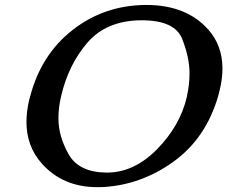

<svg xmlns="http://www.w3.org/2000/svg" viewBox="-20 -736 927 783"><path d="M557.6 -653.3Q415 -652.8 336.9 -562.5Q258.8 -472.2 229 -342.8Q218.3 -296.9 218.3 -256.3Q218.3 -254.4 218.3 -252.9Q218.3 -180.2 260 -106.7Q301.8 -33.2 414.1 -32.2H416.5Q526.4 -32.2 620.1 -127Q714.4 -223.1 741.7 -339.8L742.2 -342.8Q752.9 -391.6 752.9 -437Q752.9 -501.5 722.9 -577.4Q692.9 -653.3 557.6 -653.3ZM571.8 -715.8H576.7Q739.7 -715.8 829.1 -615.7Q887.2 -550.3 887.2 -456.1Q887.2 -416 876.5 -371.1Q873.5 -357.4 869.6 -343.8Q819.8 -172.4 688 -77.1Q556.2 18.1 399.9 26.9Q388.7 27.3 377 27.3Q235.8 27.3 149.9 -69.8Q87.9 -139.6 87.9 -238.8Q87.9 -280.3 98.6 -326.7Q100.6 -335.4 103.5 -344.7Q148.4 -514.2 276.4 -614Q404.3 -713.9 571.8 -715.8Z"/></svg>

Font: Caudex
Style: Bold
Weight: 700
Italic angle: -13°
Version: Version 1.04